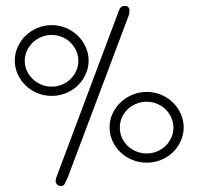

<svg xmlns="http://www.w3.org/2000/svg" viewBox="-20 -594 659 640"><path d="M345.2 -169.4Q345.2 -193.4 355 -214.8Q364.7 -236.3 381.6 -252.4Q398.4 -268.6 421.1 -278.1Q443.8 -287.6 469.2 -287.6Q494.6 -287.6 517.1 -278.1Q539.6 -268.6 556.2 -252.4Q572.8 -236.3 582.5 -214.8Q592.3 -193.4 592.3 -169.4Q592.3 -145.5 582.5 -124Q572.8 -102.5 556.2 -86.4Q539.6 -70.3 517.1 -61Q494.6 -51.8 469.2 -51.8Q443.8 -51.8 421.1 -61Q398.4 -70.3 381.6 -86.4Q364.7 -102.5 355 -124Q345.2 -145.5 345.2 -169.4ZM379.4 -168.5Q379.4 -150.9 386.2 -135.3Q393.1 -119.6 405.3 -107.9Q417.5 -96.2 433.8 -89.4Q450.2 -82.5 469.2 -82.5Q487.3 -82.5 503.7 -89.4Q520 -96.2 532 -107.9Q543.9 -119.6 551 -135.3Q558.1 -150.9 558.1 -168.5Q558.1 -186 551 -201.9Q543.9 -217.8 532 -229.5Q520 -241.2 503.7 -248Q487.3 -254.9 469.2 -254.9Q450.2 -254.9 433.8 -248Q417.5 -241.2 405.3 -229.5Q393.1 -217.8 386.2 -201.9Q379.4 -186 379.4 -168.5ZM29.3 -392.1Q29.3 -416 39.1 -437.5Q48.8 -459 65.4 -475.1Q82 -491.2 104.5 -500.7Q127 -510.3 152.3 -510.3Q177.7 -510.3 200.2 -500.7Q222.7 -491.2 239.3 -475.1Q255.9 -459 265.6 -437.5Q275.4 -416 275.4 -392.1Q275.4 -368.2 265.6 -346.7Q255.9 -325.2 239.3 -309.1Q222.7 -293 200.2 -283.7Q177.7 -274.4 152.3 -274.4Q127 -274.4 104.5 -283.7Q82 -293 65.4 -309.1Q48.8 -325.2 39.1 -346.7Q29.3 -368.2 29.3 -392.1ZM62.5 -391.1Q62.5 -373.5 69.6 -357.9Q76.7 -342.3 89.1 -330.6Q101.6 -318.8 117.7 -312Q133.8 -305.2 152.3 -305.2Q170.4 -305.2 186.8 -312Q203.1 -318.8 215.1 -330.6Q227.1 -342.3 234.1 -357.9Q241.2 -373.5 241.2 -391.1Q241.2 -408.7 234.1 -424.6Q227.1 -440.4 215.1 -452.1Q203.1 -463.9 186.8 -470.7Q170.4 -477.5 152.3 -477.5Q133.8 -477.5 117.7 -470.7Q101.6 -463.9 89.1 -452.1Q76.7 -440.4 69.6 -424.6Q62.5 -408.7 62.5 -391.1ZM205.6 -2Q200.2 9.3 196.3 17.6Q192.4 25.9 183.6 25.9Q173.8 25.9 169.7 20.5Q165.5 15.1 165.5 9.8Q165.5 4.4 167.2 -0.7Q168.9 -5.9 171.4 -12.2L371.6 -545.9Q375 -557.1 379.6 -565.7Q384.3 -574.2 395.5 -574.2Q404.8 -574.2 408.2 -569.6Q411.6 -564.9 411.6 -559.1Q411.6 -553.7 410.4 -547.9Q409.2 -542 406.7 -536.1Z"/></svg>

Font: Gruppo
Style: Regular
Weight: 400
Foundry: Vernon Adams
Version: Version 1.000